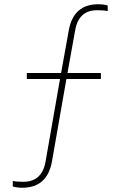

<svg xmlns="http://www.w3.org/2000/svg" viewBox="-20 -694 566 902"><path d="M85 188C160 188 209 149 224 65L292 -323H454V-351H297L333 -551C344 -616 380 -646 436 -646C452 -646 475 -645 486 -642V-668C477 -672 457 -674 441 -674C366 -674 318 -635 303 -551L267 -351H106V-323H262L194 65C183 130 146 160 90 160C74 160 51 159 40 156V182C51 186 69 188 85 188Z"/></svg>

Font: Gantari Thin
Style: Regular
Weight: 250
Designer: Anugrah Pasau
Foundry: Lafontype
Version: Version 1.000